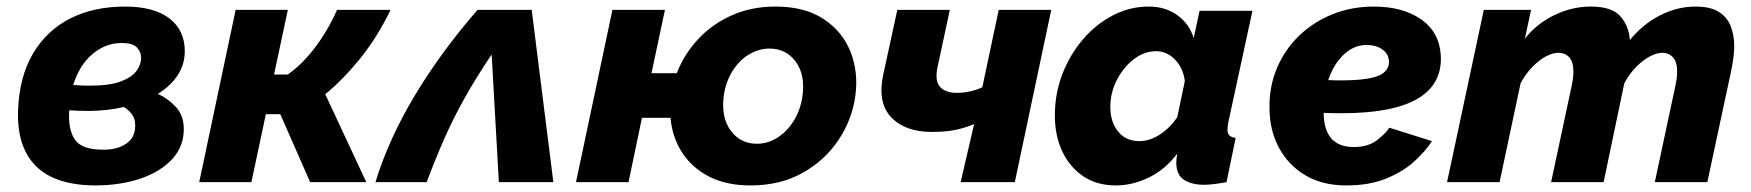

<svg xmlns="http://www.w3.org/2000/svg" viewBox="-20 -555 5336 585"><path d="M269 10Q147 9 89 -49.5Q31 -108 35 -219Q39 -322 81 -392.5Q123 -463 194.5 -499Q266 -535 361 -535Q449 -535 496 -499Q543 -463 543 -399Q543 -359 521.5 -326Q500 -293 461 -269Q492 -255 516 -229Q540 -203 540 -162Q540 -108 504 -69.5Q468 -31 407 -10.5Q346 10 269 10ZM351 -424Q302 -424 262 -390.5Q222 -357 203 -296Q231 -294 254 -294Q313 -294 347 -306.5Q381 -319 395.5 -338.5Q410 -358 410 -379Q410 -397 397 -410.5Q384 -424 351 -424ZM293 -99Q335 -98 363.5 -116.5Q392 -135 392 -172Q392 -194 381.5 -207.5Q371 -221 357 -229Q306 -217 248 -217Q221 -217 191 -219V-218Q187 -162 207.5 -130.5Q228 -99 293 -99Z M587 0 698 -525H857L815 -328H857Q901 -359 940 -410.5Q979 -462 1007 -525H1170Q1129 -440 1076 -375Q1023 -310 971 -268L1096 0H925L834 -207H790L746 0Z M1124 0Q1164 -131 1243.5 -263.5Q1323 -396 1435 -525H1600L1666 0H1500L1478 -389Q1429 -316 1395 -255Q1361 -194 1334 -133Q1307 -72 1280 0Z M1735 0 1846 -525H2006L1965 -332H2042Q2064 -389 2106.5 -435Q2149 -481 2209 -508Q2269 -535 2343 -535Q2432 -535 2489.5 -497Q2547 -459 2571.5 -397Q2596 -335 2586 -262Q2576 -190 2534.5 -128Q2493 -66 2425 -28Q2357 10 2267 10Q2192 10 2139.5 -17.5Q2087 -45 2057.5 -91.5Q2028 -138 2023 -196H1936L1895 0ZM2286 -117Q2319 -117 2348.5 -135.5Q2378 -154 2398.5 -187Q2419 -220 2425 -262Q2434 -327 2404.5 -367Q2375 -407 2325 -407Q2292 -407 2262 -389Q2232 -371 2211.5 -338Q2191 -305 2185 -262Q2177 -197 2206.5 -157Q2236 -117 2286 -117Z M2907 0 2948 -177Q2917 -164 2887.5 -158.5Q2858 -153 2819 -153Q2738 -153 2695.5 -197.5Q2653 -242 2671 -327L2714 -525H2874L2836 -348Q2828 -307 2845 -289.5Q2862 -272 2895 -272Q2914 -272 2935 -276.5Q2956 -281 2973 -289L3023 -525H3183L3072 0Z M3380 10Q3322 10 3280.5 -18Q3239 -46 3216.5 -94Q3194 -142 3194 -203Q3194 -270 3217 -329.5Q3240 -389 3280 -435.5Q3320 -482 3371.5 -508.5Q3423 -535 3480 -535Q3531 -535 3567.5 -508.5Q3604 -482 3617 -439L3635 -522H3796L3722 -180Q3720 -166 3720 -159Q3720 -137 3745 -135L3717 0Q3673 8 3649 8Q3610 8 3587 -7.5Q3564 -23 3564 -59Q3564 -71 3567 -87Q3530 -38 3480 -14Q3430 10 3380 10ZM3452 -125Q3482 -125 3513 -144.5Q3544 -164 3567 -198L3590 -308Q3585 -348 3560 -373.5Q3535 -399 3503 -399Q3466 -399 3434.5 -374.5Q3403 -350 3383 -311.5Q3363 -273 3363 -229Q3363 -184 3386.5 -154.5Q3410 -125 3452 -125Z M4082 10Q4010 10 3958 -20.5Q3906 -51 3877 -104.5Q3848 -158 3848 -227Q3847 -291 3870.5 -347Q3894 -403 3937 -445Q3980 -487 4038.5 -511Q4097 -535 4166 -535Q4254 -535 4310 -496Q4366 -457 4370 -385Q4378 -210 4068 -210Q4041 -210 4013 -211Q4014 -107 4105 -107Q4148 -107 4175 -127.5Q4202 -148 4213 -166L4343 -125Q4324 -95 4289.5 -63.5Q4255 -32 4203.5 -11Q4152 10 4082 10ZM4144 -418Q4105 -418 4074 -388.5Q4043 -359 4027 -311Q4044 -310 4061 -310Q4147 -310 4180.5 -324.5Q4214 -339 4212 -370Q4210 -392 4191 -405Q4172 -418 4144 -418Z M4501 -525H4645L4626 -437Q4662 -483 4716 -509Q4770 -535 4827 -535Q4891 -535 4917 -505.5Q4943 -476 4946 -433Q4985 -481 5037.5 -508Q5090 -535 5146 -535Q5192 -535 5217.5 -518.5Q5243 -502 5253.5 -474.5Q5264 -447 5264 -415Q5264 -403 5262 -383.5Q5260 -364 5254 -336L5182 0H5022L5085 -295Q5090 -319 5090 -337Q5090 -366 5077.5 -380Q5065 -394 5046 -394Q5017 -394 4983.5 -367.5Q4950 -341 4929 -301L4866 0H4706L4769 -295Q4774 -319 4774 -337Q4774 -366 4761.5 -380Q4749 -394 4729 -394Q4700 -394 4667 -367.5Q4634 -341 4613 -301L4549 0H4389Z"/></svg>

Font: Raleway ExtraBold
Style: Italic
Weight: 800
Italic angle: -12°
Designer: Matt McInerney, Pablo Impallari, Rodrigo Fuenzalida
Foundry: Matt McInerney, Pablo Impallari, Rodrigo Fuenzalida
Version: Version 4.026